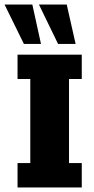

<svg xmlns="http://www.w3.org/2000/svg" viewBox="-45 -823 411 843"><path d="M32 0V-107H88V-476H32V-583H314V-476H258V-107H314V0ZM210 -630 126 -803H248L287 -630ZM60 -630 -25 -803H97L135 -630Z"/></svg>

Font: Rokkitt ExtraBold
Style: Regular
Weight: 800
Version: Version 3.103